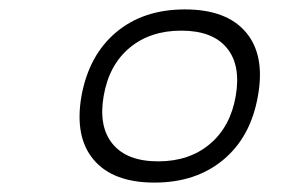

<svg xmlns="http://www.w3.org/2000/svg" viewBox="-20 -723 626 406"><path d="M306.6 -336.9Q218.8 -336.9 178 -385.3Q137.2 -433.6 152.3 -520Q168 -606.4 225.6 -654.8Q283.2 -703.1 371.1 -703.1Q459 -703.1 500 -654.8Q541 -606.4 525.4 -520Q510.3 -433.6 452.4 -385.3Q394.5 -336.9 306.6 -336.9ZM314.5 -381.8Q380.4 -381.8 423.8 -418.5Q467.3 -455.1 478.5 -520Q489.7 -585.4 459.5 -621.8Q429.2 -658.2 363.3 -658.2Q297.4 -658.2 253.9 -621.8Q210.4 -585.4 199.2 -520Q188 -455.1 218.3 -418.5Q248.5 -381.8 314.5 -381.8Z"/></svg>

Font: Cascadia Code ExtraLight
Style: Italic
Weight: 200
Italic angle: -10°
Monospace: yes
Designer: Aaron Bell
Foundry: Saja Typeworks
Version: Version 2404.023; ttfautohint (v1.8.4)